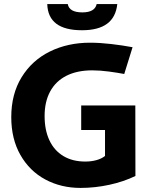

<svg xmlns="http://www.w3.org/2000/svg" viewBox="-20 -925 751 956"><path d="M215.3 -904.8H317.4Q324.7 -863.3 390.1 -863.3Q452.1 -863.3 461.4 -904.8H564Q557.1 -839.4 513.4 -806.9Q469.7 -774.4 388.2 -774.4Q303.7 -774.4 260.5 -806.9Q217.3 -839.4 215.3 -904.8ZM36.1 -341.8Q36.1 -456.5 87.6 -540.5Q139.2 -624.5 228.3 -668.5Q317.4 -712.4 428.2 -712.4Q477.5 -712.4 533.9 -705.8Q590.3 -699.2 640.1 -689.9L598.6 -556.6Q565.4 -563 522 -568.8Q478.5 -574.7 439 -574.7Q364.3 -574.7 311 -547.9Q257.8 -521 230 -470Q202.1 -418.9 202.1 -347.2Q202.1 -277.3 226.1 -226.3Q250 -175.3 295.7 -147.9Q341.3 -120.6 404.8 -120.6Q434.6 -120.6 460.2 -127.7Q485.8 -134.8 502.9 -148.4V-277.8H384.3V-399.9H653.8L654.3 -48.8Q596.2 -20.5 524.7 -4.9Q453.1 10.7 380.9 10.7Q284.2 10.7 205.8 -31.2Q127.4 -73.2 81.8 -153.1Q36.1 -232.9 36.1 -341.8Z"/></svg>

Font: Selawik
Style: Bold
Weight: 700
Designer: Aaron Bell
Foundry: Microsoft Corporation
Version: Version 1.01